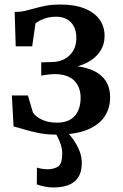

<svg xmlns="http://www.w3.org/2000/svg" viewBox="-20 -586 544 850"><path d="M229.5 10Q187.5 10 151.8 3Q116 -4 88 -12.8Q60 -21.5 40 -26L32.5 -163.5H103.5L126 -87.5Q139 -68.5 166.5 -55.8Q194 -43 232 -43Q269 -43 292.2 -57.2Q315.5 -71.5 326.2 -96.5Q337 -121.5 337 -153Q337 -201 308.2 -229.5Q279.5 -258 220 -258Q214 -258 201.8 -256.8Q189.5 -255.5 178.2 -254Q167 -252.5 162.5 -251V-310L212.5 -311.5Q242 -312 265.8 -324.8Q289.5 -337.5 303.8 -361Q318 -384.5 318 -417.5Q318 -448.5 306.8 -469.5Q295.5 -490.5 275.5 -501.2Q255.5 -512 229 -512Q197.5 -512 173 -502.2Q148.5 -492.5 137 -482L122.5 -381H49.5L45 -533Q69.5 -533 91.2 -538Q113 -543 135.5 -549.5Q158 -556 184.8 -561Q211.5 -566 246.5 -566Q310.5 -566 354.2 -548.5Q398 -531 420.5 -499.8Q443 -468.5 443 -427Q443 -388.5 423 -358.5Q403 -328.5 366.5 -309.2Q330 -290 280 -283.5L281 -295Q337 -294.5 379 -279.2Q421 -264 444.2 -233.2Q467.5 -202.5 467.5 -155Q467.5 -107 442.8 -69.8Q418 -32.5 365.5 -11.2Q313 10 229.5 10ZM215.5 244Q197 244 176.8 239.8Q156.5 235.5 143 230.5L143.5 156Q154 159.5 167.5 161.5Q181 163.5 187.5 163.5Q219 163.5 237.2 151.2Q255.5 139 255.5 94Q255.5 74.5 249.2 55.2Q243 36 235.2 20.8Q227.5 5.5 222 -1.5L257 -6L276 -1.5Q287 8 302.8 29.2Q318.5 50.5 330.8 79.2Q343 108 342 140.5Q341 178 325.2 200.8Q309.5 223.5 281.5 233.8Q253.5 244 215.5 244Z"/></svg>

Font: Merriweather 24pt SemiBold
Style: Regular
Weight: 600
Designer: Eben Sorkin
Foundry: Eben Sorkin
Version: Version 2.100